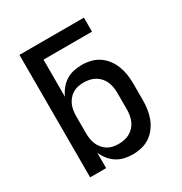

<svg xmlns="http://www.w3.org/2000/svg" viewBox="-173 -863 946 998"><g transform="rotate(-30 300.0 -363.5)"><path d="M338 8Q313 8 288.5 2.5Q264 -3 243 -16.5Q222 -30 206.5 -49.5Q191 -69 181 -92V0H85V-735H472V-651H181V-428Q191 -451 206.5 -470.5Q222 -490 243 -503.5Q264 -517 288.5 -522.5Q313 -528 338 -528Q365 -528 392 -521.5Q419 -515 441 -500Q463 -485 479.5 -463Q496 -441 505.5 -416Q515 -391 519 -364Q523 -337 523 -310V-210Q523 -183 519 -156Q515 -129 505.5 -104Q496 -79 479.5 -57Q463 -35 441 -20Q419 -5 392 1.5Q365 8 338 8ZM301 -76Q318 -76 335.5 -79.5Q353 -83 368 -91.5Q383 -100 395 -113Q407 -126 414 -142Q421 -158 424 -175.5Q427 -193 427 -210V-310Q427 -327 424 -344.5Q421 -362 414 -378Q407 -394 395 -407Q383 -420 368 -428.5Q353 -437 335.5 -440.5Q318 -444 301 -444Q284 -444 267 -440.5Q250 -437 235.5 -428Q221 -419 210 -405.5Q199 -392 192.5 -376.5Q186 -361 183.5 -344Q181 -327 181 -310V-210Q181 -193 183.5 -176Q186 -159 192.5 -143.5Q199 -128 210 -114.5Q221 -101 235.5 -92Q250 -83 267 -79.5Q284 -76 301 -76Z"/></g></svg>

Font: Iosevka Aile Medium
Style: Regular
Weight: 500
Designer: Belleve Invis
Foundry: Belleve Invis
Version: Version 27.3.5; ttfautohint (v1.8.4)